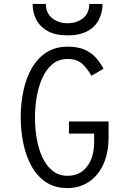

<svg xmlns="http://www.w3.org/2000/svg" viewBox="-20 -951 656 983"><path d="M326 12Q261.5 12 215.8 -18.2Q170 -48.5 141.5 -100.2Q113 -152 99.5 -216.8Q86 -281.5 86 -350Q86 -421.5 100 -486.8Q114 -552 143.2 -602.8Q172.5 -653.5 218 -682.8Q263.5 -712 326 -712Q380 -712 415.2 -695.8Q450.5 -679.5 472.8 -653.5Q495 -627.5 510 -599L448 -563Q429.5 -597 402.2 -623Q375 -649 326 -649Q280 -649 248 -622.2Q216 -595.5 196.5 -551.5Q177 -507.5 168 -454.8Q159 -402 159 -350Q159 -292.5 168.5 -238.8Q178 -185 198.2 -142.8Q218.5 -100.5 250.2 -75.8Q282 -51 326 -51Q389 -51 425.5 -98.2Q462 -145.5 462 -225V-267H333V-329H536V-252Q536 -166 508 -107.2Q480 -48.5 432.5 -18.2Q385 12 326 12ZM326 -770Q264 -770 224.5 -791.8Q185 -813.5 166 -850Q147 -886.5 147 -931H215Q215 -883 247.8 -857.5Q280.5 -832 326 -832Q372.5 -832 404.8 -857.5Q437 -883 437 -931H505Q505 -886.5 486.2 -850Q467.5 -813.5 428 -791.8Q388.5 -770 326 -770Z"/></svg>

Font: Overpass Mono Light
Style: Regular
Weight: 300
Monospace: yes
Designer: Delve Withrington, Dave Bailey
Foundry: Delve Fonts LLC
Version: Version 4.000